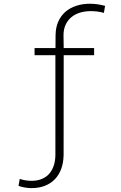

<svg xmlns="http://www.w3.org/2000/svg" viewBox="-20 -783 640 1017"><path d="M478.5 -490.7V-528.3H317.4L316.4 -596.7Q316.4 -627.9 327.4 -651.6Q338.4 -675.3 357.4 -691.4Q376.5 -707.5 402.3 -715.6Q428.2 -723.6 459 -724.1Q478 -724.1 495.8 -721.9Q513.7 -719.7 530.3 -714.8L536.6 -752Q516.6 -757.3 496.6 -760.3Q476.6 -763.2 456.1 -763.2Q417 -763.2 383.8 -752.2Q350.6 -741.2 326.7 -720.7Q302.2 -699.2 288.6 -668.5Q274.9 -637.7 274.4 -596.7L273.9 -528.3H163.1V-490.7H273.4V39.1Q272.9 72.3 263.4 98.1Q253.9 124 236.8 141.6Q220.7 157.7 198 166.3Q175.3 174.8 147.9 174.8Q133.8 174.8 116.5 172.4Q99.1 169.9 84.5 164.6L78.1 201.7Q95.2 207.5 112.5 210.4Q129.9 213.4 147.9 213.4Q186 213.4 217 201.4Q248 189.5 270 167Q292 144.5 304 112.3Q315.9 80.1 316.9 39.1L317.4 -490.7Z"/></svg>

Font: Roboto Mono ExtraLight
Style: Regular
Weight: 250
Monospace: yes
Designer: Google
Version: Version 3.000